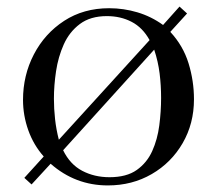

<svg xmlns="http://www.w3.org/2000/svg" viewBox="-20 -542 660 584"><path d="M470 -244Q470 -282 465.5 -318.5Q461 -355 449 -391L172 -85Q193 -42 230 -22.5Q267 -3 313 -3Q365 -3 396 -25Q427 -47 443 -82.5Q459 -118 464.5 -160.5Q470 -203 470 -244ZM435 -420Q414 -458 380.5 -475.5Q347 -493 305 -493Q255 -493 223 -469Q191 -445 174 -407Q157 -369 150.5 -325.5Q144 -282 144 -242Q144 -211 147.5 -179.5Q151 -148 159 -117ZM570 -240Q570 -166 535.5 -106.5Q501 -47 441.5 -12.5Q382 22 308 22Q209 22 134 -44L76 19L54 -1L113 -66Q82 -101 66 -146Q50 -191 50 -238Q50 -313 83 -376.5Q116 -440 175 -478.5Q234 -517 312 -517Q356 -517 398 -504.5Q440 -492 476 -466L526 -522L549 -501L498 -445Q537 -403 553.5 -349.5Q570 -296 570 -240Z"/></svg>

Font: Kaisei HarunoUmi
Style: Regular
Weight: 400
Designer: Font-Kai, 金井和夫
Foundry: KAZUO KANAI
Version: Version 5.003